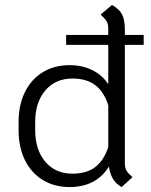

<svg xmlns="http://www.w3.org/2000/svg" viewBox="-20 -744 610 775"><path d="M484 -563V-85Q484 -67 490.5 -55.5Q497 -44 515 -29L471 11Q446 -3 434 -25.5Q422 -48 420 -72Q368 11 261 11Q199 11 152.5 -17.5Q106 -46 80.5 -98Q55 -150 55 -219V-251Q55 -320 80.5 -372Q106 -424 152.5 -452.5Q199 -481 261 -481Q312 -481 352.5 -461Q393 -441 417 -404V-563H247V-603H417V-628Q417 -646 411 -657Q405 -668 386 -685L432 -724Q461 -708 472.5 -686Q484 -664 484 -626V-603H560V-563ZM417 -319Q400 -373 365 -400Q330 -427 272 -427Q204 -427 163 -379Q122 -331 122 -251V-219Q122 -139 163 -91Q204 -43 272 -43Q330 -43 365 -70Q400 -97 417 -151Z"/></svg>

Font: KoHo
Style: Regular
Weight: 400
Version: Version 1.000; ttfautohint (v1.6)